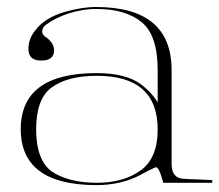

<svg xmlns="http://www.w3.org/2000/svg" viewBox="-20 -536 639 560"><path d="M261.7 -322.8Q345.2 -322.8 389.2 -291.5Q405.3 -279.8 418.5 -265.6Q431.6 -251.5 439.9 -237.3V-331.5Q439.9 -432.1 394 -470.7Q346.2 -510.3 259.8 -509.8Q239.7 -509.8 218.5 -506.1Q197.3 -502.4 176.3 -495.6Q159.2 -489.7 143.3 -481.7Q127.4 -473.6 114.7 -464.4Q103 -455.1 103 -444.8Q103 -436 109.9 -430.7H109.4Q137.7 -412.6 137.7 -389.6Q137.7 -359.4 101.1 -359.4Q60.5 -358.4 63 -398.9Q64 -413.1 69.8 -426.5Q75.7 -439.9 87.4 -452.6H86.9Q114.7 -485.4 168 -501Q218.3 -515.6 259.8 -515.6Q480.5 -515.6 480.5 -331.5V-58.1Q480.5 -16.6 514.6 -14.6Q525.4 -13.7 535.6 -13.4Q545.9 -13.2 557.1 -12.7Q566.4 -12.2 577.9 -11.7Q589.4 -11.2 599.1 -10.7V-2.9H456.1Q443.4 -52.2 433.1 -47.9Q418 -41.5 388.7 -25.4Q362.3 -11.2 329.8 -3.7Q297.4 3.9 261.7 3.9Q40.5 3.9 40.5 -159.2Q40.5 -322.8 261.7 -322.8ZM262.7 -2.9Q341.3 -2.9 391.6 -40Q439.9 -75.7 439.9 -158.2Q439.9 -314.9 262.7 -314.9Q176.3 -314.9 129.9 -280.3Q85.4 -247.1 85.4 -158.7Q85.4 -114.3 96.7 -83.7Q107.9 -53.2 129.9 -36.6Q153.3 -20.5 186.8 -11.7Q220.2 -2.9 262.7 -2.9Z"/></svg>

Font: Tartlers End
Style: Regular
Weight: 200
Designer: Peter Wiegel
Foundry: Peter Wiegel
Version: Version 1.000 2013 initial release